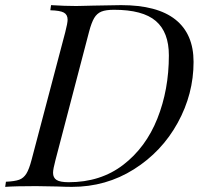

<svg xmlns="http://www.w3.org/2000/svg" viewBox="-50 -728 795 748"><path d="M230 0Q207 0 171.9 -1.5Q88.4 -2.9 89.8 -2.9Q9.3 -2.9 -29.8 0L-26.9 -20Q7.3 -21.5 24.7 -27.8Q42 -34.2 52.7 -51.5Q63.5 -68.8 73.2 -106L204.1 -602.1Q213.4 -638.2 213.4 -651.4Q213.4 -670.9 198.7 -679Q184.1 -687 146 -688L148.9 -708Q202.6 -704.6 246.6 -704.6L271 -705.1L312 -706.1Q390.1 -708 421.9 -708Q562.5 -708 633.3 -651.9Q704.1 -595.7 704.1 -486.8Q704.1 -361.8 642.3 -249.5Q580.6 -137.2 471.9 -68.6Q363.3 0 230 0ZM607.9 -512.2Q607.9 -602.5 557.1 -646.2Q506.3 -689.9 394 -689.9Q362.8 -689.9 345.2 -682.9Q327.6 -675.8 316.9 -657.7Q306.2 -639.6 296.9 -604L166 -104Q156.7 -69.3 156.7 -54.7Q156.7 -35.6 170.4 -26.9Q184.1 -18.1 217.8 -18.1Q341.8 -18.1 429.9 -85.7Q518.1 -153.3 563 -265.9Q607.9 -378.4 607.9 -512.2Z"/></svg>

Font: TypoPRO Playfair Display SC
Style: Italic
Weight: 400
Italic angle: -14°
Designer: Claus Eggers Sørensen
Foundry: Claus Eggers Sørensen
Version: Version 1.004;PS 001.004;hotconv 1.0.70;makeotf.lib2.5.58329